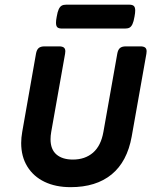

<svg xmlns="http://www.w3.org/2000/svg" viewBox="-20 -774 640 805"><path d="M546.9 -729.5Q546.9 -719.7 543.9 -704.1Q540.5 -683.6 535.4 -672.9Q530.3 -662.1 523.2 -658.2Q516.1 -654.3 504.4 -654.3H239.7Q226.6 -654.3 220.7 -659.4Q214.8 -664.6 214.8 -678.7Q214.8 -689 217.8 -704.1Q221.2 -724.6 226.3 -735.4Q231.4 -746.1 238.5 -750.2Q245.6 -754.4 257.3 -754.4H522Q535.2 -754.4 541 -749Q546.9 -743.7 546.9 -729.5ZM594.7 -559.1Q594.7 -556.6 593.8 -548.8L532.2 -201.7Q513.2 -96.2 448 -42.7Q382.8 10.7 275.9 10.7Q213.4 10.7 166.7 -11.7Q120.1 -34.2 94.5 -75.9Q68.8 -117.7 68.8 -174.3Q68.8 -196.3 73.2 -221.2L130.9 -548.8Q133.8 -565.4 142.1 -572.5Q150.4 -579.6 167 -579.6H227.5Q241.2 -579.6 247.6 -574.7Q253.9 -569.8 253.9 -559.1Q253.9 -556.6 252.9 -548.8L194.8 -221.2Q191.9 -204.6 191.9 -190.4Q191.9 -147.5 216.8 -126.2Q241.7 -105 285.6 -105Q336.4 -105 369.9 -133.8Q403.3 -162.6 413.6 -221.2L471.7 -548.8Q474.6 -565.4 482.9 -572.5Q491.2 -579.6 507.8 -579.6H568.4Q582 -579.6 588.4 -574.7Q594.7 -569.8 594.7 -559.1Z"/></svg>

Font: Courier Prime Sans
Style: Bold Italic
Weight: 700
Italic angle: -10°
Designer: Alan Dague-Greene
Foundry: Quote-Unquote Apps
Version: Version 3.020